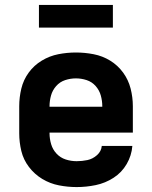

<svg xmlns="http://www.w3.org/2000/svg" viewBox="-20 -751 616 779"><path d="M291 8Q330 8 368.5 0Q407 -8 440.5 -29.5Q474 -51 494 -85.5Q514 -120 517 -159H393Q391 -137 373.5 -121.5Q356 -106 334.5 -101.5Q313 -97 291 -97Q268 -97 246.5 -104Q225 -111 209.5 -127.5Q194 -144 187.5 -166Q181 -188 181 -210V-213H519V-320Q519 -356 510 -391.5Q501 -427 479.5 -456.5Q458 -486 427 -505Q396 -524 360 -531Q324 -538 288 -538Q252 -538 216.5 -531Q181 -524 149.5 -505Q118 -486 96.5 -456.5Q75 -427 66.5 -391.5Q58 -356 58 -320V-210Q58 -174 66.5 -138.5Q75 -103 97.5 -73.5Q120 -44 151.5 -25Q183 -6 219 1Q255 8 291 8ZM181 -318V-320Q181 -342 187 -363.5Q193 -385 208 -402Q223 -419 244.5 -426Q266 -433 288 -433Q310 -433 331.5 -426Q353 -419 368 -402Q383 -385 389 -363.5Q395 -342 395 -320V-318ZM438 -639V-731H138V-639Z"/></svg>

Font: Iosevka Sparkle
Style: Bold
Weight: 700
Designer: Belleve Invis
Foundry: Belleve Invis
Version: Version 4.5.0; ttfautohint (v1.8.3)